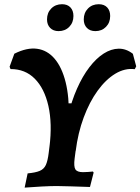

<svg xmlns="http://www.w3.org/2000/svg" viewBox="-20 -874 660 902"><path d="M335.6 -164.3 298.9 -327.9Q316 -399.4 341.9 -457.8Q367.8 -516.2 399.8 -558Q431.9 -599.9 467.1 -622.4Q502.4 -644.9 537.7 -645.3Q572.9 -645.7 604.2 -621.3L619.9 -562.3L613.1 -549Q566.8 -554.8 521.7 -527.7Q476.7 -500.5 438.4 -447.5Q400.1 -394.6 373.2 -322.1Q346.2 -249.5 335.6 -164.3ZM95.8 7.4 109.8 -59.4Q146.9 -62.9 166.6 -71.2Q186.4 -79.5 195.3 -98.8Q204.2 -118.2 208.7 -155.1L237.5 -388.6H364.5L330.5 -128.7Q325.9 -91.9 334.1 -78.5Q342.4 -65.2 369.6 -65.2Q380 -65.2 394 -66.2Q408.1 -67.2 416.5 -68.2L419.9 -63.3L402.7 4.4Q358.7 2.9 313.4 1.5Q268.1 0 246.4 0Q217 0 175.6 2.2Q134.2 4.5 95.8 7.4ZM212.4 -183.7Q226 -293.6 207.4 -376.1Q188.7 -458.5 143.4 -504.2Q98 -550 29.4 -549.5L25.1 -560.6L47.3 -621.6Q106.8 -651.5 154.6 -644.8Q202.5 -638.1 236.7 -598Q270.8 -557.9 288.3 -488Q305.7 -418.2 303.3 -322.1ZM428 -727.8Q402.9 -727.8 388.2 -742.9Q373.5 -757.9 373.5 -782.8Q373.5 -814 393.4 -834.1Q413.2 -854.2 444.1 -854.2Q469.3 -854.2 483.5 -839.2Q497.6 -824.2 497.6 -798.8Q497.6 -768 478 -747.9Q458.4 -727.8 428 -727.8ZM255 -727.8Q230.3 -727.8 215.6 -742.9Q200.9 -757.9 200.9 -782.8Q200.9 -814 220.8 -834.1Q240.6 -854.2 271.5 -854.2Q296.7 -854.2 310.9 -839.2Q325 -824.2 325 -798.8Q325 -768 305.4 -747.9Q285.8 -727.8 255 -727.8Z"/></svg>

Font: Alegreya
Style: Italic
Weight: 400
Italic angle: -7°
Designer: Juan Pablo del Peral
Foundry: Huerta Tipografica
Version: Version 2.009